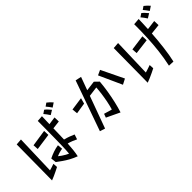

<svg xmlns="http://www.w3.org/2000/svg" viewBox="97 -1802 2808 2808"><g transform="rotate(-45 1500.5 -398.0)"><path d="M933 -726Q921 -744 902 -769.5Q883 -795 870 -809L919 -843Q939 -828 960 -808.5Q981 -789 997 -769ZM835 -668Q822 -690 803 -715Q784 -740 770 -756L822 -792Q841 -779 863.5 -755Q886 -731 903 -710ZM857 -145Q825 -161 791 -174.5Q757 -188 717 -199Q713 -133 706.5 -73Q700 -13 689 37Q631 16 578 -13Q525 -42 480.5 -73.5Q436 -105 401 -131Q401 -131 400 -142.5Q399 -154 397 -170Q395 -186 393.5 -199Q392 -212 392 -214Q445 -240 495 -257Q545 -274 598 -282L605 -203Q542 -194 485 -168Q504 -152 529.5 -134.5Q555 -117 581 -102.5Q607 -88 626 -80Q629 -100 631.5 -150.5Q634 -201 635.5 -268.5Q637 -336 638 -409.5Q639 -483 639.5 -551Q640 -619 640.5 -670Q641 -721 641 -742L733 -748Q732 -711 730.5 -670.5Q729 -630 728 -588L850 -605L853 -519L726 -504Q725 -448 723.5 -391Q722 -334 720 -278Q768 -266 805.5 -252Q843 -238 882 -221ZM364 -67Q339 -54 305.5 -37.5Q272 -21 237.5 -5.5Q203 10 173 21L180 -717L275 -724L256 -104Q278 -110 308 -119.5Q338 -129 359 -137ZM345 -534 603 -573 606 -488 350 -452Z M1400 -130 1525 -94Q1542 -150 1556 -219Q1570 -288 1579.5 -357Q1589 -426 1592 -483L1439 -463L1258 33L1177 7L1452 -770L1544 -750L1470 -548L1626 -568L1689 -507Q1682 -420 1666.5 -324Q1651 -228 1630 -137Q1609 -46 1585 26L1379 -72ZM1735 -590 1813 -626 1981 -279 1896 -235ZM1118 -501 1323 -530 1299 -442 1127 -415Z M2937 -721Q2925 -739 2906 -764.5Q2887 -790 2874 -804L2923 -838Q2943 -823 2964 -803.5Q2985 -784 3001 -764ZM2839 -663Q2826 -685 2807 -710Q2788 -735 2774 -751L2826 -787Q2845 -774 2867.5 -750Q2890 -726 2907 -705ZM2569 43Q2597 -84 2612 -215.5Q2627 -347 2632.5 -470.5Q2638 -594 2638 -697V-745L2738 -753Q2737 -706 2735 -655.5Q2733 -605 2730 -552L2878 -571L2881 -484L2725 -467Q2716 -331 2699.5 -196Q2683 -61 2658 47ZM2380 -93Q2355 -80 2318 -62Q2281 -44 2242.5 -27.5Q2204 -11 2173 0L2180 -710L2277 -717L2259 -125Q2274 -129 2296 -136Q2318 -143 2340 -150.5Q2362 -158 2376 -163ZM2359 -503 2598 -535 2601 -450 2365 -421Z"/></g></svg>

Font: Moralerspace Krypton JPDOC
Style: Regular
Weight: 400
Version: v0.0.6; ttfautohint (v1.8.4.7-5d5b-dirty) -l 6 -r 45 -G 200 